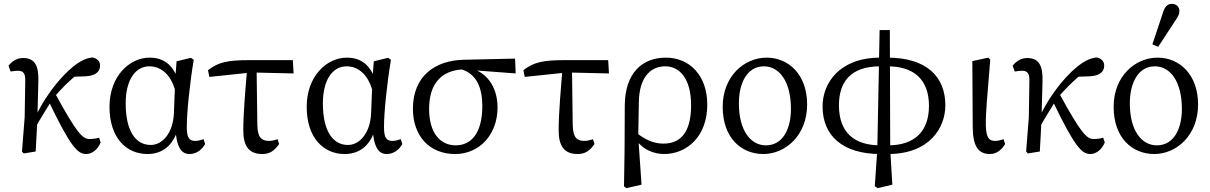

<svg xmlns="http://www.w3.org/2000/svg" viewBox="-20 -786 6275 996"><path d="M103 10 165 0C169 -59 171 -116 174 -174L179 -365C181 -442 163 -485 100 -485C68 -485 43 -469 24 -445L35 -415C47 -417 61 -419 74 -419C103 -419 111 -401 111 -372L108 -178L94 0L103 10ZM155 -107C191 -177 220 -216 253 -274C307 -336 362 -391 432 -438L333 -387L421 -390C470 -392 499 -410 499 -445C499 -471 482 -483 460 -488C426 -484 398 -471 359 -440C288 -383 195 -265 149 -143L155 -107ZM427 13C456 13 486 -8 502 -47L494 -72C484 -68 465 -65 444 -65C409 -65 380 -92 265 -303L231 -264C347 -21 384 13 427 13Z M745 13C823 13 885 -32 908 -137L888 -138C894 -17 922 13 964 13C998 13 1028 -9 1044 -39L1036 -64C1022 -59 1006 -55 993 -55C962 -55 949 -71 949 -126C949 -203 964 -350 985 -476L970 -486L896 -468L889 -374L882 -196C877 -96 823 -34 762 -34C683 -34 632 -107 632 -250C632 -373 683 -442 755 -442C814 -442 874 -400 895 -290L918 -320C893 -445 834 -487 756 -487C653 -487 548 -392 548 -232C548 -71 635 13 745 13Z M1066 -387 1286 -410 1503 -405 1499 -474H1269C1166 -474 1112 -464 1059 -422L1066 -387ZM1341 13C1379 13 1404 -4 1428 -39L1420 -64C1406 -59 1389 -55 1376 -55C1337 -55 1316 -72 1315 -139L1311 -442H1263C1254 -333 1242 -202 1242 -110C1242 -27 1272 13 1341 13Z M1768 13C1846 13 1908 -32 1931 -137L1911 -138C1917 -17 1945 13 1987 13C2021 13 2051 -9 2067 -39L2059 -64C2045 -59 2029 -55 2016 -55C1985 -55 1972 -71 1972 -126C1972 -203 1987 -350 2008 -476L1993 -486L1919 -468L1912 -374L1905 -196C1900 -96 1846 -34 1785 -34C1706 -34 1655 -107 1655 -250C1655 -373 1706 -442 1778 -442C1837 -442 1897 -400 1918 -290L1941 -320C1916 -445 1857 -487 1779 -487C1676 -487 1571 -392 1571 -232C1571 -71 1658 13 1768 13Z M2341 13C2468 13 2561 -89 2561 -228C2561 -332 2507 -430 2375 -441L2363 -429C2458 -407 2482 -321 2482 -236C2482 -95 2424 -32 2344 -32C2263 -32 2206 -97 2206 -221C2206 -352 2270 -421 2382 -426L2391 -425L2655 -405L2652 -482L2386 -476C2238 -473 2122 -392 2122 -222C2122 -80 2208 13 2341 13Z M2702 -387 2922 -410 3139 -405 3135 -474H2905C2802 -474 2748 -464 2695 -422L2702 -387ZM2977 13C3015 13 3040 -4 3064 -39L3056 -64C3042 -59 3025 -55 3012 -55C2973 -55 2952 -72 2951 -139L2947 -442H2899C2890 -333 2878 -202 2878 -110C2878 -27 2908 13 2977 13Z M3217 180 3229 190 3308 172 3291 -74V-83L3294 -257C3296 -379 3350 -442 3431 -442C3505 -442 3565 -379 3565 -240C3565 -120 3525 -41 3422 -41C3369 -41 3326 -62 3279 -99L3269 -78C3307 -8 3375 13 3425 13C3542 13 3649 -77 3649 -243C3649 -395 3557 -487 3434 -487C3312 -487 3222 -408 3221 -238L3220 -10L3217 180Z M3940 13C4054 13 4167 -83 4167 -244C4167 -398 4072 -487 3957 -487C3842 -487 3729 -392 3729 -232C3729 -71 3825 13 3940 13ZM3953 -32C3875 -32 3813 -107 3813 -250C3813 -354 3855 -442 3943 -442C4022 -442 4083 -364 4083 -221C4083 -117 4041 -32 3953 -32Z M4518 180 4533 190 4609 172 4598 -12 4596 -630H4543L4531 -10L4518 180ZM4547 13V-32C4413 -32 4332 -97 4332 -240C4332 -360 4392 -442 4546 -442V-487C4333 -487 4247 -353 4247 -234C4247 -84 4349 13 4547 13ZM4587 13C4800 13 4884 -121 4884 -240C4884 -391 4783 -487 4584 -487V-442C4718 -442 4799 -376 4799 -237C4799 -107 4727 -32 4587 -32V13Z M5115 13C5150 13 5178 -10 5194 -39L5186 -64C5172 -59 5156 -55 5142 -55C5111 -55 5096 -71 5094 -135C5093 -204 5101 -278 5117 -477L5107 -487L5024 -469L5026 -125C5027 -29 5054 13 5115 13Z M5312 10 5374 0C5378 -59 5380 -116 5383 -174L5388 -365C5390 -442 5372 -485 5309 -485C5277 -485 5252 -469 5233 -445L5244 -415C5256 -417 5270 -419 5283 -419C5312 -419 5320 -401 5320 -372L5317 -178L5303 0L5312 10ZM5364 -107C5400 -177 5429 -216 5462 -274C5516 -336 5571 -391 5641 -438L5542 -387L5630 -390C5679 -392 5708 -410 5708 -445C5708 -471 5691 -483 5669 -488C5635 -484 5607 -471 5568 -440C5497 -383 5404 -265 5358 -143L5364 -107ZM5636 13C5665 13 5695 -8 5711 -47L5703 -72C5693 -68 5674 -65 5653 -65C5618 -65 5589 -92 5474 -303L5440 -264C5556 -21 5593 13 5636 13Z M5968 13C6082 13 6195 -83 6195 -244C6195 -398 6100 -487 5985 -487C5870 -487 5757 -392 5757 -232C5757 -71 5853 13 5968 13ZM5981 -32C5903 -32 5841 -107 5841 -250C5841 -354 5883 -442 5971 -442C6050 -442 6111 -364 6111 -221C6111 -117 6069 -32 5981 -32ZM5958 -556 5988 -543 6077 -679C6093 -703 6098 -713 6098 -729C6098 -751 6082 -766 6058 -766C6041 -766 6025 -756 6015 -727L5958 -556Z"/></svg>

Font: Source Serif Variable
Style: Regular
Weight: 389
Designer: Frank Grießhammer
Foundry: Adobe Systems Incorporated
Version: Version 3.001;hotconv 1.0.111;makeotfexe 2.5.65597